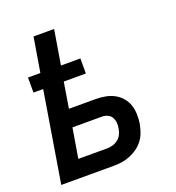

<svg xmlns="http://www.w3.org/2000/svg" viewBox="-133 -841 866 947"><g transform="rotate(-20 300.0 -367.5)"><path d="M27 0 105 -475H54V-554H119L149 -735H257L227 -554H329V-475H213L191 -340H331Q356 -340 381 -335.5Q406 -331 427 -320Q448 -309 464 -291Q480 -273 488 -250.5Q496 -228 497 -202Q498 -176 494 -151Q490 -130 482.5 -108.5Q475 -87 461 -68.5Q447 -50 428 -36.5Q409 -23 387.5 -14.5Q366 -6 344.5 -3Q323 0 301 0ZM301 -92Q316 -92 331.5 -96.5Q347 -101 359.5 -111Q372 -121 379 -135.5Q386 -150 388 -165Q391 -181 389.5 -196Q388 -211 380.5 -223.5Q373 -236 359.5 -242Q346 -248 331 -248H176L150 -92Z"/></g></svg>

Font: Iosevka Curly SmBdExObl
Style: Regular
Weight: 600
Width: 7
Italic angle: -9°
Monospace: yes
Designer: Belleve Invis
Foundry: Belleve Invis
Version: Version 11.1.0; ttfautohint (v1.8.3)